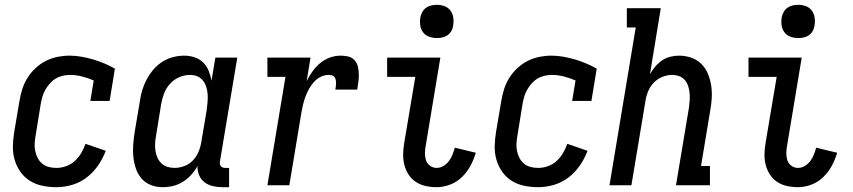

<svg xmlns="http://www.w3.org/2000/svg" viewBox="-20 -769 3540 797"><path d="M214 8Q184 8 155.5 2Q127 -4 104 -18.5Q81 -33 65 -55.5Q49 -78 41 -105Q33 -132 33.5 -161.5Q34 -191 39 -221L61 -351Q65 -375 72.5 -399Q80 -423 94 -445.5Q108 -468 128 -486.5Q148 -505 171 -516.5Q194 -528 219 -533Q244 -538 269 -538Q294 -538 319 -533.5Q344 -529 367.5 -522Q391 -515 413.5 -505.5Q436 -496 457 -484L435 -350H355L369 -435Q346 -445 321 -451.5Q296 -458 270 -458Q256 -458 240.5 -454.5Q225 -451 211.5 -443Q198 -435 187 -422.5Q176 -410 168 -396Q160 -382 156 -367.5Q152 -353 149 -337L128 -207Q125 -191 124 -174.5Q123 -158 126 -143Q129 -128 136 -114Q143 -100 155 -90Q167 -80 182 -76Q197 -72 214 -72Q234 -72 254 -79Q274 -86 290 -100.5Q306 -115 317 -133.5Q328 -152 335 -172L419 -143Q407 -111 387 -82Q367 -53 339.5 -32Q312 -11 279 -1.5Q246 8 214 8Z M655 8Q629 8 606 -1Q583 -10 567.5 -28Q552 -46 544 -69.5Q536 -93 533.5 -118Q531 -143 533 -169Q535 -195 539 -221L561 -351Q564 -374 571 -396.5Q578 -419 589.5 -440.5Q601 -462 617.5 -481Q634 -500 654.5 -513Q675 -526 698.5 -532Q722 -538 745 -538Q767 -538 788 -531Q809 -524 823.5 -509.5Q838 -495 846 -475.5Q854 -456 858 -434L874 -530H965L893 -99Q892 -93 893 -88Q894 -83 897 -79Q900 -75 905 -73.5Q910 -72 916 -72H931V8H902Q882 8 863 3.5Q844 -1 829 -12.5Q814 -24 806.5 -42Q799 -60 800 -80Q789 -60 773.5 -43Q758 -26 738.5 -14Q719 -2 698 3Q677 8 655 8ZM705 -72Q725 -72 746 -80Q767 -88 782 -104.5Q797 -121 805 -141Q813 -161 816 -182L838 -312Q840 -328 841.5 -344.5Q843 -361 842 -376.5Q841 -392 836.5 -407Q832 -422 823 -434Q814 -446 799.5 -452Q785 -458 769 -458Q746 -458 724 -448.5Q702 -439 686 -421.5Q670 -404 661.5 -382Q653 -360 649 -337L628 -207Q625 -192 624 -176Q623 -160 625 -145Q627 -130 633 -116Q639 -102 649.5 -91.5Q660 -81 674.5 -76.5Q689 -72 705 -72Z M1090 0 1165 -450H1090V-530H1269L1253 -432Q1263 -453 1277 -472.5Q1291 -492 1309 -507Q1327 -522 1349 -530Q1371 -538 1394 -538Q1410 -538 1425.5 -534.5Q1441 -531 1451.5 -519.5Q1462 -508 1465.5 -493Q1469 -478 1469.5 -461.5Q1470 -445 1467.5 -429Q1465 -413 1463 -397H1372Q1373 -404 1374 -410.5Q1375 -417 1375 -424Q1375 -431 1373.5 -438Q1372 -445 1368 -450Q1364 -455 1357.5 -456.5Q1351 -458 1344 -458Q1327 -458 1311 -450Q1295 -442 1283 -428.5Q1271 -415 1262.5 -399.5Q1254 -384 1248 -368Q1242 -352 1238 -335Q1234 -318 1231 -301L1181 0Z M1793 8Q1769 8 1746.5 3Q1724 -2 1706 -14Q1688 -26 1676 -44.5Q1664 -63 1658.5 -84.5Q1653 -106 1653.5 -129.5Q1654 -153 1658 -176L1704 -450H1587V-530H1808L1747 -163Q1744 -148 1744 -132.5Q1744 -117 1748.5 -103.5Q1753 -90 1765 -81Q1777 -72 1793 -72Q1807 -72 1820.5 -80Q1834 -88 1843.5 -100.5Q1853 -113 1858.5 -127.5Q1864 -142 1868 -156L1955 -135Q1947 -107 1933 -81Q1919 -55 1897.5 -34Q1876 -13 1848 -2.5Q1820 8 1793 8ZM1793 -611Q1777 -611 1761.5 -616.5Q1746 -622 1736.5 -634.5Q1727 -647 1724.5 -663.5Q1722 -680 1725 -697Q1727 -708 1733 -719Q1739 -730 1749 -737Q1759 -744 1770.5 -746.5Q1782 -749 1793 -749Q1810 -749 1825 -743.5Q1840 -738 1849.5 -725.5Q1859 -713 1861.5 -696.5Q1864 -680 1861 -663Q1860 -652 1854 -641Q1848 -630 1838 -623Q1828 -616 1816.5 -613.5Q1805 -611 1793 -611Z M2214 8Q2184 8 2155.5 2Q2127 -4 2104 -18.5Q2081 -33 2065 -55.5Q2049 -78 2041 -105Q2033 -132 2033.5 -161.5Q2034 -191 2039 -221L2061 -351Q2065 -375 2072.5 -399Q2080 -423 2094 -445.5Q2108 -468 2128 -486.5Q2148 -505 2171 -516.5Q2194 -528 2219 -533Q2244 -538 2269 -538Q2294 -538 2319 -533.5Q2344 -529 2367.5 -522Q2391 -515 2413.5 -505.5Q2436 -496 2457 -484L2435 -350H2355L2369 -435Q2346 -445 2321 -451.5Q2296 -458 2270 -458Q2256 -458 2240.5 -454.5Q2225 -451 2211.5 -443Q2198 -435 2187 -422.5Q2176 -410 2168 -396Q2160 -382 2156 -367.5Q2152 -353 2149 -337L2128 -207Q2125 -191 2124 -174.5Q2123 -158 2126 -143Q2129 -128 2136 -114Q2143 -100 2155 -90Q2167 -80 2182 -76Q2197 -72 2214 -72Q2234 -72 2254 -79Q2274 -86 2290 -100.5Q2306 -115 2317 -133.5Q2328 -152 2335 -172L2419 -143Q2407 -111 2387 -82Q2367 -53 2339.5 -32Q2312 -11 2279 -1.5Q2246 8 2214 8Z M2510 0 2619 -655H2582V-735H2723L2678 -461Q2687 -477 2699.5 -492Q2712 -507 2728 -518Q2744 -529 2762.5 -533.5Q2781 -538 2799 -538Q2825 -538 2849.5 -529.5Q2874 -521 2891.5 -503.5Q2909 -486 2918.5 -463Q2928 -440 2932 -414.5Q2936 -389 2934.5 -362.5Q2933 -336 2928 -309L2890 -80H2927V0H2786L2840 -323Q2842 -338 2843 -353.5Q2844 -369 2842.5 -383.5Q2841 -398 2836.5 -412Q2832 -426 2822.5 -437Q2813 -448 2799 -453Q2785 -458 2770 -458Q2749 -458 2728.5 -449.5Q2708 -441 2693 -425Q2678 -409 2670 -389Q2662 -369 2659 -348L2601 0Z M3293 8Q3269 8 3246.5 3Q3224 -2 3206 -14Q3188 -26 3176 -44.5Q3164 -63 3158.5 -84.5Q3153 -106 3153.5 -129.5Q3154 -153 3158 -176L3204 -450H3087V-530H3308L3247 -163Q3244 -148 3244 -132.5Q3244 -117 3248.5 -103.5Q3253 -90 3265 -81Q3277 -72 3293 -72Q3307 -72 3320.5 -80Q3334 -88 3343.5 -100.5Q3353 -113 3358.5 -127.5Q3364 -142 3368 -156L3455 -135Q3447 -107 3433 -81Q3419 -55 3397.5 -34Q3376 -13 3348 -2.5Q3320 8 3293 8ZM3293 -611Q3277 -611 3261.5 -616.5Q3246 -622 3236.5 -634.5Q3227 -647 3224.5 -663.5Q3222 -680 3225 -697Q3227 -708 3233 -719Q3239 -730 3249 -737Q3259 -744 3270.5 -746.5Q3282 -749 3293 -749Q3310 -749 3325 -743.5Q3340 -738 3349.5 -725.5Q3359 -713 3361.5 -696.5Q3364 -680 3361 -663Q3360 -652 3354 -641Q3348 -630 3338 -623Q3328 -616 3316.5 -613.5Q3305 -611 3293 -611Z"/></svg>

Font: Iosevka Slab Medium
Style: Italic
Weight: 500
Italic angle: -9°
Monospace: yes
Designer: Belleve Invis
Foundry: Belleve Invis
Version: Version 11.1.0; ttfautohint (v1.8.3)